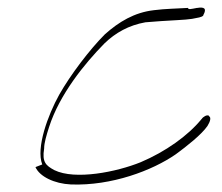

<svg xmlns="http://www.w3.org/2000/svg" viewBox="-20 -469 589 509"><path d="M74 -26C85 -1 124 18 168 20C276 24 384 -17 446 -60C476 -82 514 -112 530 -135C538 -148 540 -158 534 -161V-162C529 -166 518 -159 515 -154L514 -153C478 -109 419 -67 353 -39C289 -13 179 9 124 -18C102 -30 91 -39 97 -75C97 -90 103 -110 110 -132C138 -219 204 -300 257 -354C286 -382 321 -402 366 -410H367C381 -411 394 -412 406 -413C431 -415 471 -416 489 -419C504 -422 515 -423 519 -428V-429C529 -447 521 -451 503 -448H502C486 -445 480 -443 478 -448C446 -446 420 -446 388 -442C336 -436 295 -411 258 -378C218 -338 167 -271 137 -218C107 -164 75 -77 92 -33ZM548 -142H549Z"/></svg>

Font: Stray Cat
Style: LtExtObl
Weight: 300
Version: Version 1.0